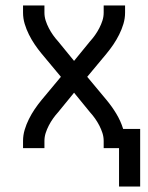

<svg xmlns="http://www.w3.org/2000/svg" viewBox="-20 -540 540 700"><path d="M414 140V0H358V-26Q358 -41 353.5 -55Q349 -69 342 -82.5Q335 -96 326.5 -108Q318 -120 308 -131L250 -202L192 -131Q182 -120 173.5 -108Q165 -96 158 -82.5Q151 -69 146.5 -55Q142 -41 142 -26V0H64V-26Q64 -47 70 -67Q76 -87 85.5 -106Q95 -125 106.5 -142Q118 -159 132 -176L202 -260L132 -344Q118 -361 106.5 -378Q95 -395 85.5 -414Q76 -433 70 -453Q64 -473 64 -494V-520H142V-494Q142 -479 146.5 -465Q151 -451 158 -437.5Q165 -424 173.5 -412Q182 -400 192 -389L250 -318L308 -389Q318 -400 326.5 -412Q335 -424 342 -437.5Q349 -451 353.5 -465Q358 -479 358 -494V-520H436V-494Q436 -473 430 -453Q424 -433 414.5 -414Q405 -395 393.5 -378Q382 -361 368 -344L298 -260L368 -176Q388 -152 404 -125.5Q420 -99 429 -70H491V140Z"/></svg>

Font: Zed Mono
Style: Regular
Weight: 400
Monospace: yes
Designer: Belleve Invis
Foundry: Belleve Invis
Version: Version 1.0.0; ttfautohint (v1.8.4)